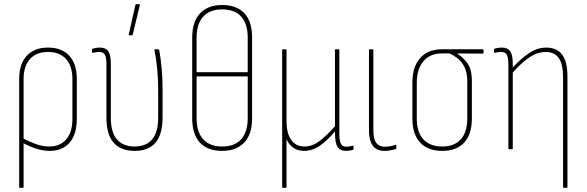

<svg xmlns="http://www.w3.org/2000/svg" viewBox="-20 -715 2812 920"><path d="M76 185Q72 185 72 181V-337Q72 -409 108.5 -448Q145 -487 210 -487Q276 -487 312 -448Q348 -409 348 -337V-146Q348 -71 313.5 -31.5Q279 8 218 8Q186 8 152.5 -3Q119 -14 84 -33V-55Q118 -37 151 -25Q184 -13 217 -13Q268 -13 297.5 -47.5Q327 -82 327 -146V-335Q327 -398 296.5 -432Q266 -466 210 -466Q154 -466 123.5 -432Q93 -398 93 -335V181Q93 185 90 185Z M625 8Q560 8 525 -30.5Q490 -69 490 -153V-405Q490 -437 483 -451.5Q476 -466 456 -466Q449 -466 441 -465Q433 -464 425 -462Q421 -461 421 -464V-477Q421 -481 424 -482Q431 -484 440.5 -485.5Q450 -487 459 -487Q487 -487 499 -469Q511 -451 511 -411V-152Q511 -81 540.5 -47Q570 -13 625 -13Q680 -13 709 -47Q738 -81 738 -153V-281Q738 -337 733 -387Q728 -437 720 -475Q719 -479 724 -479H738Q741 -479 743 -475Q750 -437 754.5 -388Q759 -339 759 -283V-155Q759 -70 725 -31Q691 8 625 8ZM599 -546Q596 -546 597 -550L629 -692Q630 -694 631 -694.5Q632 -695 633 -695H647Q651 -695 650 -690L616 -549Q615 -546 612 -546Z M1044 -691Q1114 -691 1151 -651.5Q1188 -612 1188 -535V-148Q1188 -72 1150.5 -32Q1113 8 1044 8Q975 8 938 -31.5Q901 -71 901 -148V-535Q901 -611 938.5 -651Q976 -691 1044 -691ZM1044 -670Q985 -670 953.5 -635Q922 -600 922 -534V-369H1167V-534Q1167 -600 1136 -635Q1105 -670 1044 -670ZM1044 -13Q1105 -13 1136 -48Q1167 -83 1167 -149V-349H922V-149Q922 -83 953.5 -48Q985 -13 1044 -13Z M1336 185Q1332 185 1332 181V-475Q1332 -479 1336 -479H1350Q1353 -479 1353 -475V-134Q1353 -76 1375.5 -44.5Q1398 -13 1438 -13Q1478 -13 1513.5 -41Q1549 -69 1585 -110V-475Q1585 -479 1588 -479H1602Q1606 -479 1606 -475V-74Q1606 -42 1613 -27Q1620 -12 1640 -12Q1648 -12 1655.5 -13.5Q1663 -15 1671 -17Q1674 -19 1674 -15V-1Q1674 2 1672 3Q1665 5 1655.5 6.5Q1646 8 1638 8Q1611 8 1598 -10Q1585 -28 1585 -83V-85Q1549 -42 1513 -17Q1477 8 1437 8Q1407 8 1385.5 -7Q1364 -22 1353 -48V181Q1353 185 1350 185Z M1821 8Q1798 8 1781.5 -2.5Q1765 -13 1756.5 -35Q1748 -57 1748 -93V-475Q1748 -479 1752 -479H1766Q1769 -479 1769 -475V-94Q1769 -47 1783.5 -29.5Q1798 -12 1823 -12Q1837 -12 1850.5 -14.5Q1864 -17 1875 -21Q1879 -22 1879 -18V-4Q1879 -1 1875 0Q1867 2 1852.5 5Q1838 8 1821 8Z M2099 8Q2030 8 1993 -32Q1956 -72 1956 -147V-320Q1956 -394 1993 -436.5Q2030 -479 2098 -479H2293Q2297 -479 2297 -475V-462Q2297 -461 2296 -459.5Q2295 -458 2293 -458L2171 -459V-458Q2197 -442 2219 -413Q2241 -384 2241 -326V-147Q2241 -72 2204.5 -32Q2168 8 2099 8ZM2099 -13Q2157 -13 2188 -47.5Q2219 -82 2219 -148V-324Q2219 -366 2206.5 -392Q2194 -418 2174 -434Q2154 -450 2134 -459H2098Q2041 -459 2009 -422Q1977 -385 1977 -317V-148Q1977 -82 2008.5 -47.5Q2040 -13 2099 -13Z M2682 185Q2678 185 2678 181V-344Q2678 -407 2657.5 -436.5Q2637 -466 2595 -466Q2552 -466 2511.5 -436.5Q2471 -407 2433 -363V-387Q2473 -432 2513.5 -459.5Q2554 -487 2598 -487Q2647 -487 2673 -454Q2699 -421 2699 -346V181Q2699 185 2696 185ZM2420 0Q2416 0 2416 -4V-405Q2416 -437 2409 -451.5Q2402 -466 2382 -466Q2375 -466 2367 -465Q2359 -464 2351 -462Q2347 -461 2347 -464V-477Q2347 -481 2350 -482Q2357 -484 2366.5 -485.5Q2376 -487 2385 -487Q2413 -487 2425 -469Q2437 -451 2437 -411V-384V-375V-4Q2437 0 2434 0Z"/></svg>

Font: Sofia Sans Condensed Thin
Style: Regular
Weight: 250
Version: Version 4.100